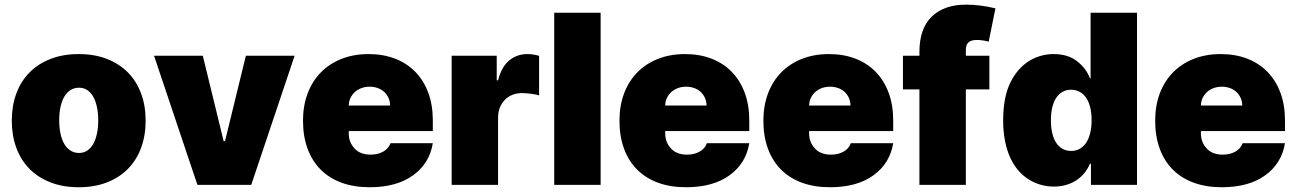

<svg xmlns="http://www.w3.org/2000/svg" viewBox="-20 -781 5478 811"><path d="M29.8 -271.3Q29.8 -334.2 49 -386Q68.2 -437.9 104.6 -474.8Q141 -511.7 193.5 -532.1Q246.1 -552.6 312.5 -552.6Q379.3 -552.6 431.6 -532.1Q484 -511.7 520.4 -474.8Q556.8 -437.9 576 -386Q595.2 -334.2 595.2 -271.3Q595.2 -208.5 576 -156.6Q556.8 -104.8 520.4 -67.8Q484 -30.9 431.6 -10.5Q379.3 9.9 312.5 9.9Q246.1 9.9 193.5 -10.5Q141 -30.9 104.6 -67.8Q68.2 -104.8 49 -156.6Q29.8 -208.5 29.8 -271.3ZM313.9 -134.9Q332.7 -134.9 347.7 -144.4Q362.6 -153.8 373 -171.7Q383.5 -189.6 389.2 -215.2Q394.9 -240.8 394.9 -272.7Q394.9 -304.7 389.2 -330.3Q383.5 -355.8 373 -373.8Q362.6 -391.7 347.7 -401.1Q332.7 -410.5 313.9 -410.5Q294.4 -410.5 278.8 -401.1Q263.1 -391.7 252.3 -373.8Q241.5 -355.8 235.8 -330.3Q230.1 -304.7 230.1 -272.7Q230.1 -240.8 235.8 -215.2Q241.5 -189.6 252.3 -171.7Q263.1 -153.8 278.8 -144.4Q294.4 -134.9 313.9 -134.9Z M630.7 -545.5H836.6L924.7 -184.7H930.4L1018.5 -545.5H1224.4L1041.2 0H813.9Z M1259.9 -271.3Q1259.9 -334.5 1279.5 -386.4Q1299 -438.2 1335.2 -475.1Q1371.4 -512.1 1422.6 -532.3Q1473.7 -552.6 1536.9 -552.6Q1598.7 -552.6 1648.8 -533.2Q1698.9 -513.8 1734.2 -477.6Q1769.5 -441.4 1788.9 -389.6Q1808.2 -337.7 1808.2 -272.7V-227.3H1453.1V-218.8Q1453.1 -198.5 1459.3 -182.7Q1465.6 -166.9 1477.6 -153.8Q1501.4 -127.8 1545.5 -127.8Q1575.6 -127.8 1598.2 -140.3Q1620.7 -152.7 1629.3 -176.1H1808.2Q1794.4 -90.9 1724.8 -40.5Q1655.2 9.9 1541.2 9.9Q1475.1 9.9 1422.9 -9.2Q1370.7 -28.4 1334.5 -64.6Q1298.3 -100.9 1279.1 -153.1Q1259.9 -205.3 1259.9 -271.3ZM1453.1 -335.2H1627.8Q1627.5 -353.7 1620.6 -368.4Q1613.6 -383.2 1602.1 -393.5Q1590.6 -403.8 1574.9 -409.3Q1559.3 -414.8 1541.2 -414.8Q1523.8 -414.8 1508 -409.3Q1492.2 -403.8 1480.1 -393.3Q1468 -382.8 1460.8 -368.1Q1453.5 -353.3 1453.1 -335.2Z M1887.8 0V-545.5H2078.1V-441.8H2083.8Q2098.7 -499.3 2131.2 -525.9Q2163.7 -552.6 2207.4 -552.6Q2232.2 -552.6 2257.1 -545.1V-377.8Q2250.4 -380.3 2240.9 -382.1Q2231.5 -383.9 2221.4 -385.1Q2211.3 -386.4 2201.5 -387.1Q2191.8 -387.8 2184.7 -387.8Q2161.9 -387.8 2143.3 -380Q2124.6 -372.2 2111.5 -358.3Q2098.4 -344.5 2091.1 -325.5Q2083.8 -306.5 2083.8 -284.1V0Z M2517 -727.3V0H2321V-727.3Z M2596.6 -271.3Q2596.6 -334.5 2616.1 -386.4Q2635.7 -438.2 2671.9 -475.1Q2708.1 -512.1 2759.2 -532.3Q2810.4 -552.6 2873.6 -552.6Q2935.4 -552.6 2985.4 -533.2Q3035.5 -513.8 3070.8 -477.6Q3106.2 -441.4 3125.5 -389.6Q3144.9 -337.7 3144.9 -272.7V-227.3H2789.8V-218.8Q2789.8 -198.5 2796 -182.7Q2802.2 -166.9 2814.3 -153.8Q2838.1 -127.8 2882.1 -127.8Q2912.3 -127.8 2934.8 -140.3Q2957.4 -152.7 2965.9 -176.1H3144.9Q3131 -90.9 3061.4 -40.5Q2991.8 9.9 2877.8 9.9Q2811.8 9.9 2759.6 -9.2Q2707.4 -28.4 2671.2 -64.6Q2634.9 -100.9 2615.8 -153.1Q2596.6 -205.3 2596.6 -271.3ZM2789.8 -335.2H2964.5Q2964.1 -353.7 2957.2 -368.4Q2950.3 -383.2 2938.7 -393.5Q2927.2 -403.8 2911.6 -409.3Q2896 -414.8 2877.8 -414.8Q2860.4 -414.8 2844.6 -409.3Q2828.8 -403.8 2816.8 -393.3Q2804.7 -382.8 2797.4 -368.1Q2790.1 -353.3 2789.8 -335.2Z M3204.5 -271.3Q3204.5 -334.5 3224.1 -386.4Q3243.6 -438.2 3279.8 -475.1Q3316.1 -512.1 3367.2 -532.3Q3418.3 -552.6 3481.5 -552.6Q3543.3 -552.6 3593.4 -533.2Q3643.5 -513.8 3678.8 -477.6Q3714.1 -441.4 3733.5 -389.6Q3752.8 -337.7 3752.8 -272.7V-227.3H3397.7V-218.8Q3397.7 -198.5 3403.9 -182.7Q3410.2 -166.9 3422.2 -153.8Q3446 -127.8 3490.1 -127.8Q3520.2 -127.8 3542.8 -140.3Q3565.3 -152.7 3573.9 -176.1H3752.8Q3739 -90.9 3669.4 -40.5Q3599.8 9.9 3485.8 9.9Q3419.7 9.9 3367.5 -9.2Q3315.3 -28.4 3279.1 -64.6Q3242.9 -100.9 3223.7 -153.1Q3204.5 -205.3 3204.5 -271.3ZM3397.7 -335.2H3572.4Q3572.1 -353.7 3565.2 -368.4Q3558.2 -383.2 3546.7 -393.5Q3535.2 -403.8 3519.5 -409.3Q3503.9 -414.8 3485.8 -414.8Q3468.4 -414.8 3452.6 -409.3Q3436.8 -403.8 3424.7 -393.3Q3412.6 -382.8 3405.4 -368.1Q3398.1 -353.3 3397.7 -335.2Z M3863.6 -545.5V-561.1Q3863.6 -661.9 3916.9 -712Q3969.5 -761.4 4059.7 -761.4Q4090.9 -761.4 4122.7 -757.3Q4154.5 -753.2 4184.7 -745.7L4156.2 -605.1Q4145.6 -608.3 4131.4 -610.3Q4117.2 -612.2 4106.5 -612.2Q4092.7 -612.2 4083.6 -609.2Q4074.6 -606.2 4069.2 -600.5Q4063.9 -594.8 4061.8 -587Q4059.7 -579.2 4059.7 -569.6V-545.5H4159.1V-403.4H4059.7V0H3863.6V-403.4H3794V-545.5Z M4248.2 -433.2Q4261.7 -460.6 4280.2 -482.6Q4298.7 -504.6 4321.7 -520.1Q4344.8 -535.5 4372.2 -544Q4399.5 -552.6 4430.4 -552.6Q4490.8 -552.6 4529.5 -522.4Q4568.5 -491.8 4583.8 -450.3H4586.6V-727.3H4782.7V0H4588.1V-89.5H4583.8Q4573.9 -65.7 4558.4 -47.6Q4543 -29.5 4523.3 -17.4Q4503.6 -5.3 4480.3 0.9Q4457 7.1 4431.8 7.1Q4373.6 7.1 4324.9 -23.4Q4300.4 -38.7 4280.5 -62Q4260.7 -85.2 4246.6 -116.3Q4232.6 -147.4 4225 -186.4Q4217.3 -225.5 4217.3 -272.7Q4217.3 -371.4 4248.2 -433.2ZM4504.3 -143.5Q4524.5 -143.5 4540.7 -152.5Q4556.8 -161.6 4568 -178.3Q4579.2 -195 4585 -218.9Q4590.9 -242.9 4590.9 -272.7Q4590.9 -303.3 4585 -327.2Q4579.2 -351.2 4568 -367.7Q4556.8 -384.2 4540.7 -393.1Q4524.5 -402 4504.3 -402Q4484 -402 4468.2 -393.1Q4452.4 -384.2 4441.4 -367.7Q4430.4 -351.2 4424.7 -327.2Q4419 -303.3 4419 -272.7Q4419 -242.5 4424.7 -218.4Q4430.4 -194.2 4441.4 -177.7Q4452.4 -161.2 4468.2 -152.3Q4484 -143.5 4504.3 -143.5Z M4859.4 -271.3Q4859.4 -334.5 4878.9 -386.4Q4898.4 -438.2 4934.7 -475.1Q4970.9 -512.1 5022 -532.3Q5073.2 -552.6 5136.4 -552.6Q5198.2 -552.6 5248.2 -533.2Q5298.3 -513.8 5333.6 -477.6Q5369 -441.4 5388.3 -389.6Q5407.7 -337.7 5407.7 -272.7V-227.3H5052.6V-218.8Q5052.6 -198.5 5058.8 -182.7Q5065 -166.9 5077.1 -153.8Q5100.9 -127.8 5144.9 -127.8Q5175.1 -127.8 5197.6 -140.3Q5220.2 -152.7 5228.7 -176.1H5407.7Q5393.8 -90.9 5324.2 -40.5Q5254.6 9.9 5140.6 9.9Q5074.6 9.9 5022.4 -9.2Q4970.2 -28.4 4933.9 -64.6Q4897.7 -100.9 4878.6 -153.1Q4859.4 -205.3 4859.4 -271.3ZM5052.6 -335.2H5227.3Q5226.9 -353.7 5220 -368.4Q5213.1 -383.2 5201.5 -393.5Q5190 -403.8 5174.4 -409.3Q5158.7 -414.8 5140.6 -414.8Q5123.2 -414.8 5107.4 -409.3Q5091.6 -403.8 5079.5 -393.3Q5067.5 -382.8 5060.2 -368.1Q5052.9 -353.3 5052.6 -335.2Z"/></svg>

Font: Inter P Black
Style: Regular
Weight: 900
Designer: Rasmus Andersson
Foundry: rsms
Version: Version 3.018;git-588b23468